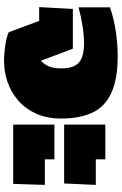

<svg xmlns="http://www.w3.org/2000/svg" viewBox="153 -743 600 946"><g transform="rotate(90 453.0 -270.0)"><path d="M282 10Q242 10 200.5 3.5Q159 -3 139 -13L83 -163H15L24 -329H220L279 -172Q296 -186 306.5 -209.5Q317 -233 317 -273Q317 -332 289 -358Q261 -384 193 -384Q154 -384 107 -376.5Q60 -369 16 -357V-512Q74 -532 138 -541Q202 -550 254 -550Q371 -550 439 -518Q507 -486 535.5 -424Q564 -362 564 -272Q564 -201 540 -148Q516 -95 475.5 -60Q435 -25 385 -7.5Q335 10 282 10Z M594 -286V-489H765V-442H891L884 -286ZM594 -35V-238H765V-191H891L886 -35Z"/></g></svg>

Font: Kanit Black
Style: Regular
Weight: 900
Designer: Katatrad Team
Foundry: CadsonDemak
Version: Version 2.000; ttfautohint (v1.8.3)